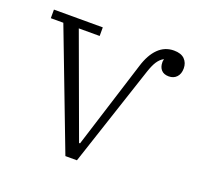

<svg xmlns="http://www.w3.org/2000/svg" viewBox="-98 -628 760 735"><g transform="rotate(20 282.0 -261.0)"><path d="M57 -477H6V-512H205V-477H120L271 -65H275L387 -421Q402 -470 428.5 -496Q455 -522 492 -522Q521 -522 535.5 -507.5Q550 -493 550 -470Q550 -448 538 -435Q526 -422 506 -422Q486 -422 475.5 -433.5Q465 -445 465 -464Q465 -466 465 -468.5Q465 -471 467 -476L465 -477Q451 -469 441 -453.5Q431 -438 422 -411L286 0H239Z"/></g></svg>

Font: IBM Plex Serif Light
Style: Regular
Weight: 300
Designer: Mike Abbink, Paul van der Laan, Pieter van Rosmalen
Foundry: Bold Monday
Version: Version 3.001